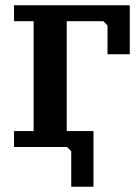

<svg xmlns="http://www.w3.org/2000/svg" viewBox="-20 -550 525 725"><path d="M33 5V-55H107V-470H33V-530H470V-345H386V-454L370 -470H232V-55H333V155H249V21L233 5Z"/></svg>

Font: PT Serif Caption
Style: Semibold
Weight: 600
Designer: A.Korolkova, O.Umpeleva, V.Yefimov
Foundry: ParaType Ltd
Version: Version 1.00;May 2, 2020;FontCreator 12.0.0.2544 64-bit